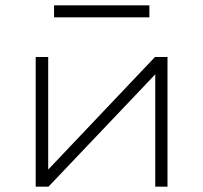

<svg xmlns="http://www.w3.org/2000/svg" viewBox="-20 -701 763 721"><path d="M114 0V-487H161V-60H157L562 -487H609V0H563V-426H567L162 0ZM183 -636V-681H541V-636Z"/></svg>

Font: Nunito Sans 10pt Expanded ExtraLight
Style: Regular
Weight: 250
Width: 7
Designer: Vernon Adams
Foundry: Vernon Adams
Version: Version 3.101;gftools[0.9.27]